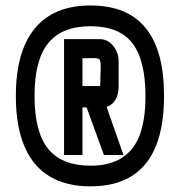

<svg xmlns="http://www.w3.org/2000/svg" viewBox="-20 -564 605 685"><path d="M302.9 -544.5Q565.7 -544.5 565.2 -221.8Q565.2 100.8 302.9 100.8Q171.4 100.8 103.8 19.3Q36.6 -62.3 36.6 -221.3Q36.6 -380.4 103.8 -462Q171.4 -544.5 302.9 -544.5ZM499 -220.8Q499 -349.8 452.1 -410.1Q405.1 -470.4 302.9 -470.4Q200.6 -470.4 151.7 -409.6Q102.8 -348.8 103.3 -220.8Q103.3 -92.9 151.7 -33.1Q200.1 26.7 302.9 27.2Q453.1 27.2 487.2 -110.2Q499 -156.6 499 -220.8ZM417 -10.9H352.8H350.8L350.3 -12.4L289 -180.8H274.2V-12.8V-10.9H271.7H211H208.5V-12.8V-421.9V-424.4H211H336Q364.1 -424.4 383.9 -400.2Q403.7 -376.5 403.2 -342.9V-254.4Q403.2 -227.8 391.8 -208Q380.9 -189.2 360.2 -182.8L419.5 -13.8L420.5 -10.9ZM335.5 -256.9Q337.9 -256.9 337.9 -263.8Q337.9 -291 338.9 -308.8Q339.9 -326.1 338.9 -336.5Q338.4 -346.3 335.5 -350.8Q333 -354.7 326.6 -355.7Q319.2 -357.2 305.8 -356.7Q293.5 -356.2 274.2 -356.2V-256.9Z"/></svg>

Font: RIT Uroob
Style: 

Weight: 700
Designer: Hussain K H
Foundry: RIT
Version: 2.1.1